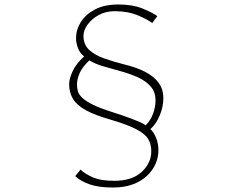

<svg xmlns="http://www.w3.org/2000/svg" viewBox="-20 -788 1040 858"><path d="M660 -685Q642 -700 597 -719Q552 -738 493 -738Q452 -738 420.5 -720.5Q389 -703 371 -677.5Q353 -652 353 -628Q353 -589 378 -565.5Q403 -542 444 -527.5Q485 -513 532 -501Q591 -487 630.5 -466Q670 -445 690 -416.5Q710 -388 710 -351Q710 -311 694 -272.5Q678 -234 652 -211Q667 -198 677.5 -172Q688 -146 688 -116Q688 -85 675 -55.5Q662 -26 636.5 -2Q611 22 573 36Q535 50 485 50Q420 50 379.5 35.5Q339 21 316 -1L340 -30Q357 -13 392.5 3.5Q428 20 491 20Q570 20 613 -19.5Q656 -59 656 -112Q656 -144 642 -167Q628 -190 589 -210.5Q550 -231 475 -253Q405 -273 364.5 -295Q324 -317 306.5 -345.5Q289 -374 289 -412Q289 -435 304 -468.5Q319 -502 356 -536Q337 -550 328 -574.5Q319 -599 320 -618Q320 -656 341.5 -690Q363 -724 405 -746Q447 -768 509 -768Q573 -768 618 -749.5Q663 -731 683 -716ZM324 -410Q324 -395 328 -380.5Q332 -366 347.5 -351Q363 -336 395.5 -320Q428 -304 485 -286Q535 -270 564 -259Q593 -248 608 -241Q623 -234 631 -228Q653 -250 664 -280Q675 -310 675 -339Q675 -377 653.5 -401.5Q632 -426 597 -442Q562 -458 522 -469Q482 -480 444 -491Q406 -502 379 -518Q348 -489 336 -461.5Q324 -434 324 -410Z"/></svg>

Font: Noto Sans HK Thin
Style: Regular
Weight: 100
Designer: Ryoko NISHIZUKA 西塚涼子 (kana, bopomofo & ideographs); Paul D. Hunt (Latin, Greek & Cyrillic); Sandoll Communications 산돌커뮤니
Foundry: Adobe
Version: Version 2.004-H2;hotconv 1.0.118;makeotfexe 2.5.65603